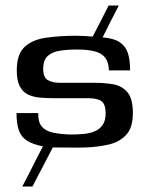

<svg xmlns="http://www.w3.org/2000/svg" viewBox="-20 -595 537 698"><path d="M61 83Q72 63 85.5 36Q99 9 112.5 -17.5Q126 -44 136 -63Q100 -70 79 -83Q58 -96 49 -120Q40 -144 40 -184Q60 -184 79.5 -184Q99 -184 119 -184Q118 -152 131.5 -135.5Q145 -119 172 -113Q199 -107 237 -106Q261 -106 283.5 -108Q306 -110 324 -117.5Q342 -125 353 -140.5Q364 -156 364 -183Q364 -216 349 -227Q334 -238 300 -238Q269 -238 237.5 -238Q206 -238 175 -238Q150 -238 126 -240Q102 -242 82.5 -251Q63 -260 52 -281Q41 -302 41 -340Q41 -397 68.5 -423.5Q96 -450 145 -457.5Q194 -465 257 -465Q273 -465 288 -464Q303 -463 317 -462Q332 -491 346.5 -519Q361 -547 375 -575H412Q397 -547 382.5 -518Q368 -489 353 -459Q393 -456 414.5 -442Q436 -428 444.5 -403Q453 -378 453 -339Q433 -339 414 -339Q395 -339 376 -339Q375 -368 363 -384.5Q351 -401 325.5 -408Q300 -415 259 -415Q225 -415 197 -410.5Q169 -406 153 -391Q137 -376 137 -345Q137 -314 153.5 -304Q170 -294 199 -294Q231 -294 262.5 -294Q294 -294 325 -294Q361 -294 392 -288.5Q423 -283 443 -260Q463 -237 463 -184Q463 -131 439 -105Q415 -79 377 -70Q339 -61 294 -59Q267 -58 238 -58.5Q209 -59 172 -59L98 83Z"/></svg>

Font: Genos Thin Medium
Style: Regular
Weight: 500
Version: Version 1.010